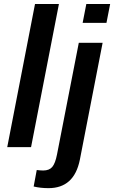

<svg xmlns="http://www.w3.org/2000/svg" viewBox="-20 -745 578 972"><path d="M278.3 -724.6 137.2 0H16.6L157.2 -724.6ZM537.6 -724.6 519 -629.4H398.4L417 -724.6ZM225.6 207.5Q185.1 207.5 150.4 199.2L166 115.7Q174.8 116.7 182.9 117.4Q190.9 118.2 198.2 118.2Q229.5 118.2 244.6 100.1Q259.8 82 268.6 37.1L378.9 -528.3H499.5L384.3 63.5Q369.6 136.2 329.8 171.9Q290 207.5 225.6 207.5Z"/></svg>

Font: Arimo SemiBold
Style: Italic
Weight: 600
Italic angle: -12°
Version: Version 1.33